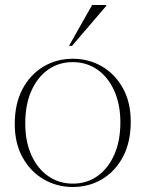

<svg xmlns="http://www.w3.org/2000/svg" viewBox="-20 -738 582 768"><path d="M271.5 -3.5Q327.5 -3.5 370 -33.8Q412.5 -64 437 -119Q461.5 -174 461.5 -248.5Q461.5 -320 437.2 -374.5Q413 -429 370 -459.2Q327 -489.5 270.5 -489.5Q215 -489.5 172.2 -459.2Q129.5 -429 105.2 -374Q81 -319 81 -244.5Q81 -172.5 105.2 -118.2Q129.5 -64 172.5 -33.8Q215.5 -3.5 271.5 -3.5ZM270.5 10Q208 10 155.2 -20.5Q102.5 -51 70.8 -107.5Q39 -164 39 -242Q39 -323 69.8 -381.2Q100.5 -439.5 153.2 -471.2Q206 -503 272 -503Q335 -503 387.5 -472.5Q440 -442 471.5 -385.5Q503 -329 503 -251Q503 -170.5 472.5 -112Q442 -53.5 389.2 -21.8Q336.5 10 270.5 10ZM256 -554.5 348.5 -718H405V-714.5L268 -554.5Z"/></svg>

Font: Newsreader 60pt ExtraLight
Style: Regular
Weight: 250
Designer: Hugues Gentile
Foundry: Production Type
Version: Version 1.003